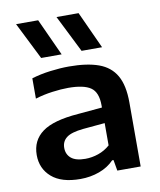

<svg xmlns="http://www.w3.org/2000/svg" viewBox="-89 -879 797 959"><g transform="rotate(-10 309.0 -399.0)"><path d="M241.5 9.5Q145.5 9.5 96 -33.8Q46.5 -77 46.5 -146Q46.5 -220 103 -261.5Q159.5 -303 286 -312.5L408.5 -323.5V-334.5Q408.5 -401 373.2 -425.2Q338 -449.5 259 -449.5Q224 -449.5 178.8 -443.5Q133.5 -437.5 91.5 -424.5V-527.5Q135.5 -541 186.5 -547.5Q237.5 -554 281.5 -554Q372.5 -554 431.5 -532.8Q490.5 -511.5 519.2 -461.5Q548 -411.5 548 -324.5V0H429.5L420 -55H413Q383 -23.5 337.8 -7Q292.5 9.5 241.5 9.5ZM188 -157.5Q188 -124.5 211.2 -105Q234.5 -85.5 283 -85.5Q316.5 -85.5 349.2 -96.8Q382 -108 408.5 -131.5V-244.5L298 -234.5Q237.5 -228.5 212.8 -209.5Q188 -190.5 188 -157.5ZM357.5 -620 263.5 -808H375.5L461.5 -620ZM152.5 -620 58.5 -808H170.5L256.5 -620Z"/></g></svg>

Font: Encode Sans Expanded Expanded SemiBold
Style: Regular
Weight: 600
Width: 7
Designer: Multiple Designers
Foundry: Impallari Type
Version: Version 3.000; ttfautohint (v1.8.3) -l 8 -r 50 -G 200 -x 14 